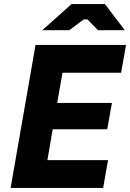

<svg xmlns="http://www.w3.org/2000/svg" viewBox="-20 -920 637 940"><path d="M32 0H485L509 -136H212L238 -287H505L528 -416H260L286 -564H573L597 -700H154ZM187 -772H319L390 -825H408L460 -772H591L494 -900H330Z"/></svg>

Font: Fixel Display 20240404
Style: Bold Italic
Weight: 700
Italic angle: -10°
Designer: AlfaBravo + MacPaw
Foundry: Kyrylo Tkachov, Marchela Mozhyna, Serhii Makarenko, Maria Weinstein, Zakhar Kryvoshyya
Version: Version 1.211;Glyphs 3.2 (3225)